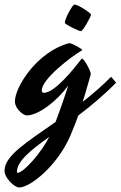

<svg xmlns="http://www.w3.org/2000/svg" viewBox="-132 -486 534 850"><path d="M360 -146C318 -104 276 -68 234 -35C251 -88 262 -131 269 -154C270 -157 270 -158 270 -158C270 -172 241 -225 231 -227C229 -226 228 -224 227 -223C201 -189 112 -75 62 -75C56 -75 53 -80 53 -86C53 -136 183 -235 229 -262C229 -262 232 -263 232 -265C232 -269 188 -295 174 -295C32 -257 -66 -101 -66 -37C-66 -4 -28 25 -14 25C40 25 123 -42 170 -107C146 -32 128 17 114 54C-13 143 -112 203 -112 270C-112 301 -69 344 -47 344C2 344 121 248 178 118C191 87 204 56 214 26C269 -16 326 -63 382 -120ZM-54 279C-56 279 -57 277 -57 275C-57 228 1 181 86 120C51 190 -28 279 -54 279ZM271 -421C271 -428 214 -466 197 -466C190 -466 155 -405 155 -385C155 -378 217 -348 226 -348C235 -348 271 -413 271 -421Z"/></svg>

Font: Yesteryear
Style: Regular
Weight: 400
Designer: Astigmatic (AOETI)
Foundry: Astigmatic (AOETI)
Version: Version 1.000